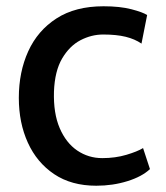

<svg xmlns="http://www.w3.org/2000/svg" viewBox="-20 -584 528 612"><path d="M40 -272Q40 -354.5 70 -420.5Q100 -486.5 160 -525.2Q220 -564 310 -564Q362.5 -564 399 -554.5Q435.5 -545 449 -536L431 -445Q410 -459.5 380.5 -466.8Q351 -474 309 -474Q271.5 -474 236.5 -455.8Q201.5 -437.5 178 -397.5Q154.5 -357.5 152 -292Q150 -223 170.2 -175.8Q190.5 -128.5 226.2 -104.2Q262 -80 306 -80Q347.5 -80 382.8 -90.5Q418 -101 436 -112L458 -45Q432.5 -21 386 -6.5Q339.5 8 287 8Q207.5 8 152.5 -29Q97.5 -66 68.8 -129.2Q40 -192.5 40 -272Z"/></svg>

Font: Tracken
Style: Regular
Weight: 400
Designer: Eben Sorkin
Foundry: Eben Sorkin
Version: Version 2.001